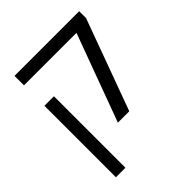

<svg xmlns="http://www.w3.org/2000/svg" viewBox="-209 -761 1019 1019"><g transform="rotate(-45 300.0 -251.5)"><path d="M464 -561.5H70V-632.5H555.5V-581L368 -69H282.5ZM70 -408H141.5V128.5H70Z"/></g></svg>

Font: JuliaMono Light
Style: Regular
Weight: 300
Monospace: yes
Designer: cormullion
Foundry: corm
Version: Version 0.054; ttfautohint (v1.8.4)